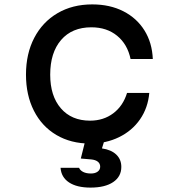

<svg xmlns="http://www.w3.org/2000/svg" viewBox="-20 -636 790 872"><path d="M98 -297Q98 -392 135.5 -464Q173 -536 241 -576Q309 -616 399 -616Q479 -616 540 -585Q601 -554 636 -498Q671 -442 674 -368H573Q559 -435 512 -473.5Q465 -512 395 -512Q307 -512 257.5 -454.5Q208 -397 208 -297Q208 -200 256.5 -144Q305 -88 389 -88Q450 -88 494.5 -121.5Q539 -155 557 -214H658Q652 -146 616 -94Q580 -42 520.5 -13Q461 16 389 16Q302 16 236 -23Q170 -62 134 -133Q98 -204 98 -297ZM461 -20 443 38Q485 44 508 66Q531 88 531 122Q531 166 494 191Q457 216 391 216Q329 216 293.5 192.5Q258 169 255 126H339Q344 138 358 145Q372 152 393 152Q412 152 423.5 143.5Q435 135 435 121Q435 107 424.5 98.5Q414 90 394 88L347 84L373 -20Z"/></svg>

Font: Martian Mono VF sWd Rg
Style: Regular
Weight: 400
Width: 6
Monospace: yes
Designer: Roman Shamin
Foundry: Evil Martians
Version: Version 1.100